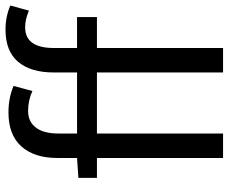

<svg xmlns="http://www.w3.org/2000/svg" viewBox="-88 -762 849 714"><g transform="rotate(-90 337.0 -404.5)"><path d="M425 0V-469H198V0H107V-469H33V-538L107 -543V-616Q107 -702 150 -750Q193 -798 276 -798Q331 -798 375 -779L356 -709Q321 -725 281.5 -725Q242 -725 220 -696Q198 -667 198 -613V-543H425V-630Q425 -715 464.5 -762Q504 -809 584 -809Q633 -809 674 -791L655 -722Q622 -736 593 -736Q516 -736 516 -629V-543H631V-469H516V0Z"/></g></svg>

Font: Swei Fan Sans CJK TC
Style: Regular
Weight: 400
Version: Version 2.130